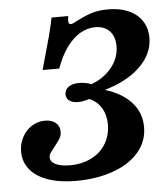

<svg xmlns="http://www.w3.org/2000/svg" viewBox="-47 -624 591 678"><g transform="rotate(-5 249.0 -285.0)"><path d="M11.2 -108.5Q11.2 -135.9 23.6 -159.3Q36 -182.8 57.3 -196.5Q78.7 -210.2 104.2 -210.2Q128.2 -210.2 142.3 -198.5Q156.4 -186.8 156.4 -167Q156.4 -152.8 149.8 -142.1Q143.2 -131.3 130.4 -115.8Q119.6 -102.4 114.8 -95.2Q110 -88 110 -79.2Q110 -63.7 128.6 -54.6Q147.1 -45.5 178.6 -45.5Q221.5 -45.5 254.8 -62.2Q288.2 -78.8 306.5 -109Q324.9 -139.2 324.9 -178.1Q324.9 -211.2 309.9 -236.2Q294.9 -261.2 266.9 -272.8Q244.9 -265.4 227.9 -265.4Q207.9 -265.4 196.5 -273.7Q185.1 -281.9 185.1 -296.5Q185.1 -313 199 -322.7Q212.9 -332.3 235.9 -332.3Q258.6 -332.3 279.3 -324.4Q323.9 -340.2 351.6 -374.5Q379.4 -408.8 379.4 -450.4Q379.4 -484.6 361 -504Q342.7 -523.5 310.3 -523.5Q281.5 -523.5 255.5 -508Q229.5 -492.4 207.8 -462.2Q186.2 -432 170.9 -389.1H112Q134.3 -467.4 144.7 -506.6Q155.1 -545.9 159.6 -571H218.5Q216.1 -554.8 217.7 -548.4Q219.3 -541.9 224.9 -541.9Q229 -541.9 235.8 -544.9Q242.7 -548 249.9 -552.4Q276.9 -566.1 301.4 -574.2Q325.8 -582.3 361.9 -582.3Q403.2 -582.3 433.8 -568.5Q464.4 -554.8 481 -529.4Q497.7 -503.9 497.7 -469.9Q497.7 -414 452.3 -369Q406.9 -324 325 -299.9Q384.9 -281.9 418.2 -245Q451.4 -208.2 451.4 -157.6Q451.4 -106.6 418.4 -68.3Q385.5 -30 327.3 -9.4Q269.1 11.3 195.7 11.3Q138.5 11.3 97.1 -3.2Q55.7 -17.6 33.5 -44.5Q11.2 -71.5 11.2 -108.5Z"/></g></svg>

Font: Playfair Micro SmCond SmLight
Style: Italic
Weight: 360
Width: 4
Italic angle: -15.6°
Designer: Claus Eggers Sørensen
Foundry: Claus Eggers Sørensen
Version: Version 2.203;Glyphs 3.3 (3326)